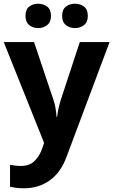

<svg xmlns="http://www.w3.org/2000/svg" viewBox="-20 -772 609 1032"><path d="M0 -546H163L266 -239Q274 -217 278 -193.5Q282 -170 284 -144H287Q290 -170 295.5 -193.5Q301 -217 308 -239L409 -546H569L338 70Q307 155 247.5 197.5Q188 240 110 240Q85 240 66.5 237.5Q48 235 34 232V114Q45 116 60.5 118Q76 120 93 120Q140 120 167.5 91.5Q195 63 208 23L217 -4ZM117 -686Q117 -721 137 -736.5Q157 -752 184.9 -752Q212.8 -752 233.4 -736.6Q254 -721.2 254 -686.4Q254 -653 233.4 -637Q212.8 -621 184.9 -621Q157 -621 137 -637.2Q117 -653.5 117 -686ZM314 -686Q314 -721 334.1 -736.5Q354.3 -752 382.6 -752Q411 -752 431.5 -736.6Q452 -721.2 452 -686.4Q452 -653 431.4 -637Q410.9 -621 383 -621Q354.5 -621 334.2 -637.2Q314 -653.5 314 -686Z"/></svg>

Font: Noto Sans Balinese
Style: Regular
Weight: 400
Designer: Aditya Bayu, David Williams
Foundry: David Williams
Version: Version 2.003